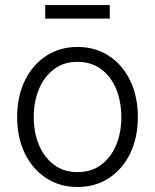

<svg xmlns="http://www.w3.org/2000/svg" viewBox="-20 -730 615 761"><path d="M287.1 11.2Q216.8 11.2 162.8 -24.2Q108.9 -59.6 78.4 -122.1Q47.9 -184.6 47.9 -265.6Q47.9 -347.7 78.4 -410.4Q108.9 -473.1 162.8 -508.5Q216.8 -543.9 287.1 -543.9Q357.9 -543.9 411.9 -508.5Q465.8 -473.1 496.1 -410.4Q526.4 -347.7 526.4 -265.6Q526.4 -184.6 496.1 -122.1Q465.8 -59.6 411.9 -24.2Q357.9 11.2 287.1 11.2ZM287.1 -47.9Q342.3 -47.9 381.1 -76.9Q419.9 -106 440.4 -155.3Q460.9 -204.6 460.9 -265.6Q460.9 -327.1 440.4 -377Q419.9 -426.8 380.9 -455.8Q341.8 -484.9 287.1 -484.9Q232.9 -484.9 194.1 -455.8Q155.3 -426.8 134.5 -377.2Q113.8 -327.6 113.8 -265.6Q113.8 -204.6 134.5 -155.3Q155.3 -106 193.8 -76.9Q232.4 -47.9 287.1 -47.9ZM415 -710V-656.2H159.2V-710Z"/></svg>

Font: Inter 20pt Light
Style: Regular
Weight: 300
Version: Version 4.001;git-66647c0bb